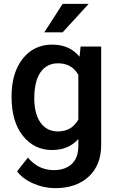

<svg xmlns="http://www.w3.org/2000/svg" viewBox="-20 -770 607 998"><path d="M40 0ZM40 -268.1Q40 -391.1 97.9 -464.6Q155.8 -538.1 251.5 -538.1Q341.8 -538.1 393.6 -475.1L398.9 -528.3H505.9V-16.1Q505.9 87.9 441.2 147.9Q376.5 208 266.6 208Q208.5 208 153.1 183.8Q97.7 159.7 68.8 120.6L125 49.3Q179.7 114.3 259.8 114.3Q318.8 114.3 353 82.3Q387.2 50.3 387.2 -11.7V-47.4Q335.9 9.8 250.5 9.8Q157.7 9.8 98.9 -64Q40 -137.7 40 -268.1ZM158.2 -257.8Q158.2 -178.2 190.7 -132.6Q223.1 -86.9 280.8 -86.9Q352.5 -86.9 387.2 -148.4V-380.9Q353.5 -440.9 281.7 -440.9Q223.1 -440.9 190.7 -394.5Q158.2 -348.1 158.2 -257.8ZM305.7 -750H440.9L305.7 -602.1H210.4Z"/></svg>

Font: Roboto Medium
Style: Regular
Weight: 500
Designer: Google
Version: Version 2.134; 2016; ttfautohint (v1.6)